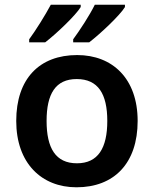

<svg xmlns="http://www.w3.org/2000/svg" viewBox="-20 -786 654 816"><path d="M511 -756V-766H383C361 -721 319 -657 291 -619V-606H359C406 -642 490 -721 511 -756ZM323 -756V-766H196C172 -721 132 -657 104 -619V-606H172C219 -642 302 -721 323 -756ZM565 -272C565 -452 458 -552 308 -552C148 -552 49 -452 49 -272C49 -92 157 10 305 10C465 10 565 -92 565 -272ZM178 -272C178 -387 216 -450 306 -450C397 -450 436 -387 436 -272C436 -157 397 -92 307 -92C216 -92 178 -157 178 -272Z"/></svg>

Font: Noto Sans Gurmukhi SemiBold
Style: Regular
Weight: 600
Designer: Jelle Bosma - Monotype Design Team
Foundry: Monotype Imaging Inc.
Version: Version 2.004